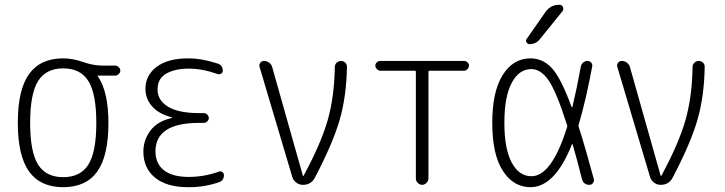

<svg xmlns="http://www.w3.org/2000/svg" viewBox="-20 -775 3040 805"><path d="M350.6 -435.1Q317.4 -488.3 245.1 -488.3Q172.9 -488.3 139.6 -435.1Q106.4 -381.8 106.4 -259.8Q106.4 -137.7 139.6 -85Q172.9 -32.2 245.1 -32.2Q317.4 -32.2 350.6 -85Q383.8 -137.7 383.8 -259.8Q383.8 -381.8 350.6 -435.1ZM245.1 -530.3Q285.2 -530.3 328.1 -515.1Q371.1 -500 409.2 -500H462.9Q470.7 -500 477.5 -493.7Q484.4 -487.3 484.4 -479Q484.4 -470.7 477.5 -464.4Q470.7 -458 462.9 -458H390.6H389.6V-456.1Q434.6 -391.6 434.6 -259.8Q434.6 -121.1 387.7 -55.7Q340.8 9.8 245.1 9.8Q149.4 9.8 102.1 -55.7Q54.7 -121.1 54.7 -260.3Q54.7 -399.4 102.1 -464.8Q149.4 -530.3 245.1 -530.3Z M700.2 -280.3Q701.2 -280.3 701.2 -281.2Q701.2 -283.2 699.2 -283.2Q644.5 -297.9 617.2 -329.6Q589.8 -361.3 589.8 -402.3Q589.8 -460 637.2 -495.1Q684.6 -530.3 768.6 -530.3Q826.2 -530.3 891.6 -508.8Q914.1 -502 914.1 -478.5Q914.1 -470.7 907.2 -466.3Q900.4 -461.9 891.6 -464.8Q828.1 -487.3 771.5 -487.3Q714.8 -487.3 677.7 -466.8Q640.6 -446.3 640.6 -399.4Q640.6 -354.5 684.6 -327.6Q728.5 -300.8 815.4 -300.8H835Q842.8 -300.8 849.1 -294.4Q855.5 -288.1 855.5 -280.3Q855.5 -272.5 849.1 -266.1Q842.8 -259.8 835 -259.8H815.4Q632.8 -259.8 631.8 -141.6Q631.8 -88.9 667.5 -61Q703.1 -33.2 771.5 -33.2Q835.9 -33.2 898.4 -55.7Q905.3 -58.6 912.1 -53.7Q918.9 -48.8 918.9 -41Q918.9 -17.6 897.5 -10.7Q834 10.7 768.6 9.8Q678.7 9.8 629.9 -30.3Q581.1 -70.3 581.1 -139.6Q581.1 -187.5 610.4 -227.1Q639.6 -266.6 700.2 -280.3Z M1205.1 -34.2 1068.4 -494.1Q1065.4 -503.9 1071.3 -511.7Q1077.1 -519.5 1086.9 -519.5Q1098.6 -519.5 1108.4 -512.2Q1118.2 -504.9 1121.1 -494.1L1250 -38.1Q1250 -37.1 1251 -37.1Q1252.9 -37.1 1252.9 -38.1Q1326.2 -173.8 1354 -271.5Q1381.8 -369.1 1383.8 -495.1Q1383.8 -504.9 1391.6 -512.2Q1399.4 -519.5 1409.7 -519.5Q1419.9 -519.5 1427.2 -512.7Q1434.6 -505.9 1434.6 -495.1Q1432.6 -371.1 1404.3 -272.9Q1376 -174.8 1300.8 -31.2Q1285.2 0 1250 0Q1234.4 0 1221.7 -9.8Q1209 -19.5 1205.1 -34.2Z M1574.2 -478.5Q1566.4 -478.5 1560.1 -485.4Q1553.7 -492.2 1553.7 -500Q1553.7 -507.8 1560.1 -513.7Q1566.4 -519.5 1574.2 -519.5H1925.8Q1933.6 -519.5 1939.9 -513.7Q1946.3 -507.8 1946.3 -500Q1946.3 -492.2 1939.9 -485.4Q1933.6 -478.5 1925.8 -478.5H1780.3Q1776.4 -478.5 1776.4 -473.6V-26.4Q1776.4 -16.6 1768.1 -8.3Q1759.8 0 1750 0Q1740.2 0 1731.9 -7.8Q1723.6 -15.6 1723.6 -26.4V-473.6Q1723.6 -478.5 1719.7 -478.5Z M2324.2 -754.9H2326.2Q2335.9 -754.9 2340.3 -745.6Q2344.7 -736.3 2337.9 -727.5L2243.2 -610.4Q2228.5 -590.8 2200.2 -589.8Q2192.4 -589.8 2187.5 -597.7Q2182.6 -605.5 2188.5 -612.3L2267.6 -725.6Q2289.1 -754.9 2324.2 -754.9ZM2208 -485.4Q2156.2 -485.4 2125.5 -427.7Q2094.7 -370.1 2094.7 -260.3Q2094.7 -150.4 2125.5 -93.3Q2156.2 -36.1 2208 -36.1Q2293 -36.1 2357.4 -241.2Q2359.4 -246.1 2357.4 -251Q2312.5 -391.6 2279.8 -438.5Q2247.1 -485.4 2208 -485.4ZM2204.1 9.8Q2132.8 9.8 2088.4 -58.6Q2043.9 -127 2043.9 -259.8Q2043.9 -391.6 2087.9 -460.9Q2131.8 -530.3 2204.1 -530.3Q2255.9 -530.3 2293.9 -489.3Q2332 -448.2 2377 -325.2Q2377.9 -325.2 2379.9 -326.2Q2399.4 -408.2 2415 -495.1Q2417 -505.9 2424.8 -512.7Q2432.6 -519.5 2442.9 -519.5Q2453.1 -519.5 2459 -512.2Q2464.8 -504.9 2462.9 -496.1Q2436.5 -354.5 2406.2 -252Q2404.3 -248 2406.2 -243.2Q2434.6 -155.3 2469.7 -24.4Q2471.7 -15.6 2466.3 -7.8Q2460.9 0 2451.2 0Q2426.8 0 2419.9 -24.4Q2402.3 -95.7 2380.9 -169.9Q2379.9 -170.9 2377.9 -169.9Q2306.6 9.8 2204.1 9.8Z M2705.1 -34.2 2568.4 -494.1Q2565.4 -503.9 2571.3 -511.7Q2577.1 -519.5 2586.9 -519.5Q2598.6 -519.5 2608.4 -512.2Q2618.2 -504.9 2621.1 -494.1L2750 -38.1Q2750 -37.1 2751 -37.1Q2752.9 -37.1 2752.9 -38.1Q2826.2 -173.8 2854 -271.5Q2881.8 -369.1 2883.8 -495.1Q2883.8 -504.9 2891.6 -512.2Q2899.4 -519.5 2909.7 -519.5Q2919.9 -519.5 2927.2 -512.7Q2934.6 -505.9 2934.6 -495.1Q2932.6 -371.1 2904.3 -272.9Q2876 -174.8 2800.8 -31.2Q2785.2 0 2750 0Q2734.4 0 2721.7 -9.8Q2709 -19.5 2705.1 -34.2Z"/></svg>

Font: Rounded-L Mgen+ 1mn light
Style: Regular
Weight: 200
Designer: [Source Han Sans]
Ryoko NISHIZUKA  (kana & ideographs); Paul D. Hunt (Latin, Greek & Cyrillic); Wenlong ZHANG  (bopomofo
Version: Version 1.059.20150602